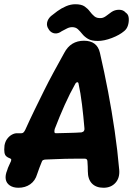

<svg xmlns="http://www.w3.org/2000/svg" viewBox="-33 -875 632 905"><path d="M54 10Q29 10 13 -1Q-3 -12 -6 -30.5Q-9 -49 1 -73Q4 -84 9.5 -95Q15 -106 19 -116Q20 -120 20 -122.5Q20 -125 19 -126Q18 -126 16.5 -127Q15 -128 13 -129Q4 -132 -3 -138Q-10 -144 -12 -156Q-14 -168 -12 -186V-188Q-9 -207 0.5 -220Q10 -233 22.5 -240Q35 -247 47 -247H68Q74 -247 78 -251Q82 -255 86 -263Q109 -314 131 -359Q153 -404 174.5 -447.5Q196 -491 220 -535Q244 -579 270 -626Q300 -683 363 -683Q425 -683 438 -626Q459 -535 476.5 -443Q494 -351 507.5 -258.5Q521 -166 529 -74Q532 -36 511 -13Q490 10 455 10Q420 10 400.5 -10Q381 -30 381 -68Q381 -79 380.5 -91Q380 -103 379 -116Q378 -127 367 -127Q340 -127 318 -127Q296 -127 275.5 -126.5Q255 -126 232.5 -125Q210 -124 182 -123Q176 -123 170.5 -120.5Q165 -118 163 -110Q157 -96 152.5 -83.5Q148 -71 142 -54Q133 -23 109.5 -6.5Q86 10 54 10ZM231 -247Q262 -248 291.5 -248.5Q321 -249 351 -251Q360 -253 363 -258.5Q366 -264 365 -270Q360 -329 353.5 -382.5Q347 -436 337 -482Q336 -487 332 -487.5Q328 -488 323 -482Q296 -434 272 -380.5Q248 -327 225 -267Q223 -259 223.5 -253Q224 -247 231 -247ZM196 -738Q186 -752 189 -768.5Q192 -785 207 -799Q219 -809 237.5 -822.5Q256 -836 278 -845.5Q300 -855 322 -855Q351 -855 366 -844.5Q381 -834 390.5 -821Q400 -808 412 -798Q424 -788 445 -790Q456 -791 469 -801Q482 -811 492 -818Q508 -829 528 -829Q548 -829 559 -816L564 -812Q573 -804 574 -787.5Q575 -771 570 -755Q565 -739 553 -729Q531 -710 494.5 -696Q458 -682 428 -682Q398 -682 381.5 -692Q365 -702 355 -714.5Q345 -727 334.5 -737Q324 -747 307 -747Q295 -747 283 -741Q271 -735 258 -728Q242 -716 226 -717.5Q210 -719 199 -733Z"/></svg>

Font: Winky Sans SemiBold
Style: Italic
Weight: 600
Italic angle: -8.97852°
Designer: Simon Atzbach
Foundry: typofactur
Version: Version 1.205